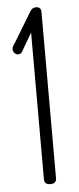

<svg xmlns="http://www.w3.org/2000/svg" viewBox="-53 -761 326 791"><g transform="rotate(-5 110.0 -365.5)"><path d="M16 -567Q16 -578 28 -593L102 -715Q111 -731 126 -731Q148 -731 148 -710V-22Q148 0 123 0Q98 0 98 -22V-629L56 -557Q50 -544 38 -544Q29 -544 22.5 -551Q16 -558 16 -567Z"/></g></svg>

Font: Terminal Dosis
Style: Light
Weight: 300
Designer: EdgarTolentino, PabloImpallari, IginoMarini
Foundry: EdgarTolentino, PabloImpallari, IginoMarini
Version: Version 1.006